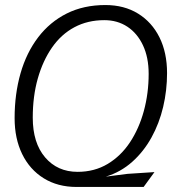

<svg xmlns="http://www.w3.org/2000/svg" viewBox="-20 -730 690 762"><path d="M284 12Q209 12 153.5 -22.5Q98 -57 68 -118.5Q38 -180 38 -261Q38 -357 61.5 -439Q85 -521 131.5 -582Q178 -643 245 -676.5Q312 -710 398 -710Q473 -710 528 -676Q583 -642 613 -581.5Q643 -521 643 -440Q643 -371 627.5 -305.5Q612 -240 581 -184Q550 -128 504.5 -87.5Q459 -47 400 -29L486 -40L593 -47L550 12ZM288 -48Q355 -48 407.5 -79.5Q460 -111 496 -165.5Q532 -220 551 -290Q570 -360 570 -437Q570 -502 547.5 -550Q525 -598 485.5 -624Q446 -650 394 -650Q328 -650 275.5 -622Q223 -594 186.5 -541.5Q150 -489 130 -418.5Q110 -348 110 -263Q110 -163 159 -105.5Q208 -48 288 -48Z"/></svg>

Font: Azeret Mono Thin ExtraLight
Style: Italic
Weight: 250
Italic angle: -12°
Version: Version 1.002